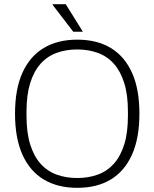

<svg xmlns="http://www.w3.org/2000/svg" viewBox="-20 -888 740 920"><path d="M350 12Q256 12 189.5 -28Q123 -68 87.5 -147Q52 -226 52 -343Q52 -461 87.5 -539.5Q123 -618 189.5 -658Q256 -698 350 -698Q445 -698 511 -658Q577 -618 612.5 -539.5Q648 -461 648 -343Q648 -226 612.5 -147Q577 -68 511 -28Q445 12 350 12ZM350 -35Q404 -35 449 -51.5Q494 -68 526 -104Q558 -140 575.5 -196.5Q593 -253 593 -334V-353Q593 -433 575.5 -489.5Q558 -546 526 -582Q494 -618 449 -634.5Q404 -651 350 -651Q296 -651 251 -634.5Q206 -618 174 -582Q142 -546 124.5 -489.5Q107 -433 107 -353V-334Q107 -253 124.5 -196.5Q142 -140 174 -104Q206 -68 251 -51.5Q296 -35 350 -35ZM377 -736H331L232 -865L233 -868H295Z"/></svg>

Font: Archivo SemiCondensed Thin
Style: Regular
Weight: 250
Width: 4
Designer: Hector Gatti
Foundry: Omnibus-Type
Version: Version 2.001